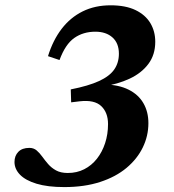

<svg xmlns="http://www.w3.org/2000/svg" viewBox="-20 -710 674 742"><path d="M242 -41.5Q277 -41.5 305.5 -56Q334 -70.5 354.5 -96.5Q375 -122.5 386.2 -156.8Q397.5 -191 397.5 -230.5Q397.5 -275 371.2 -300Q345 -325 288 -318.5L255 -314.5L253.5 -364.5Q322 -378 362.8 -396.8Q403.5 -415.5 421.5 -441.5Q439.5 -467.5 439.5 -502.5Q439.5 -543 414.8 -565.2Q390 -587.5 348.5 -587.5Q301.5 -587.5 267 -563.2Q232.5 -539 210 -478L165.5 -493Q184.5 -554.5 218.2 -598.5Q252 -642.5 299.5 -666Q347 -689.5 407.5 -689.5Q465.5 -689.5 503.8 -671Q542 -652.5 561 -620.8Q580 -589 580 -548.5Q580 -498.5 553.5 -463Q527 -427.5 481 -406Q435 -384.5 375.5 -375.5L384 -383.5Q439 -382.5 477 -363.5Q515 -344.5 534.2 -311.2Q553.5 -278 553.5 -234Q553.5 -185 532 -140.5Q510.5 -96 469 -61.2Q427.5 -26.5 367 -6.8Q306.5 13 228.5 13Q164 13 121.2 0Q78.5 -13 57.2 -35Q36 -57 36 -84Q36 -108 50.8 -123.2Q65.5 -138.5 93.5 -138.5Q110 -138.5 121.5 -128.8Q133 -119 143.2 -104.8Q153.5 -90.5 166 -76Q178.5 -61.5 196.5 -51.5Q214.5 -41.5 242 -41.5Z"/></svg>

Font: Newsreader 16pt 16pt
Style: Bold Italic
Weight: 700
Italic angle: -17°
Version: Version 1.003